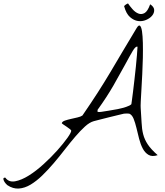

<svg xmlns="http://www.w3.org/2000/svg" viewBox="-119 -905 966 1126"><path d="M-76.2 180.7Q-79.1 178.7 -85.4 171.4Q-91.8 164.1 -95.7 156.2Q-99.6 148.4 -99.1 142.6Q-98.6 136.7 -87.9 136.7Q-67.4 165 -30.3 158.2Q6.8 151.4 49.8 124.5Q92.8 97.7 137.2 57.1Q181.6 16.6 217.3 -23.4Q252.9 -63.5 275.9 -95.7Q298.8 -127.9 298.8 -138.7Q298.8 -141.6 291 -147.9Q283.2 -154.3 272.9 -161.1Q262.7 -168 253.9 -173.8Q245.1 -179.7 243.2 -182.6Q246.1 -192.4 261.7 -197.8Q277.3 -203.1 296.9 -207.5Q316.4 -211.9 335.4 -216.3Q354.5 -220.7 364.3 -227.5Q416 -302.7 454.6 -362.8Q493.2 -422.9 527.8 -481Q562.5 -539.1 598.6 -600.6Q634.8 -662.1 681.6 -739.3Q694.3 -760.7 702.1 -753.9Q710 -747.1 713.9 -720.7Q717.8 -694.3 718.8 -653.8Q719.7 -613.3 718.8 -566.4Q717.8 -519.5 715.3 -470.7Q712.9 -421.9 710.4 -380.9Q708 -339.8 706.5 -310.1Q705.1 -280.3 706.1 -271.5Q710 -221.7 711.4 -185.1Q712.9 -148.4 720.7 -117.7Q728.5 -86.9 747.6 -58.1Q766.6 -29.3 805.7 4.9Q773.4 15.6 752.4 3.4Q731.4 -8.8 718.3 -33.7Q705.1 -58.6 696.8 -91.3Q688.5 -124 681.2 -154.8Q673.8 -185.5 664.6 -208.5Q655.3 -231.4 639.6 -238.3Q638.7 -238.3 634.3 -238.8Q629.9 -239.3 624.5 -239.3Q619.1 -239.3 614.3 -238.8Q609.4 -238.3 607.4 -238.3Q598.6 -236.3 574.7 -230.5Q550.8 -224.6 522.5 -217.8Q494.1 -210.9 468.3 -204.1Q442.4 -197.3 430.7 -194.3Q406.2 -187.5 379.4 -163.1Q352.5 -138.7 322.8 -104Q293 -69.3 261.2 -28.3Q229.5 12.7 196.3 51.8Q163.1 90.8 128.9 124Q94.7 157.2 60.5 177.7Q26.4 198.2 -8.3 200.7Q-43 203.1 -76.2 180.7ZM453.1 -249Q455.1 -248 463.4 -248Q471.7 -248 474.6 -249Q492.2 -252 518.6 -255.9Q544.9 -259.8 571.3 -265.1Q597.7 -270.5 620.1 -277.8Q642.6 -285.2 651.4 -293.9Q651.4 -293.9 654.3 -314.5Q657.2 -335 661.1 -366.7Q665 -398.4 669.4 -437Q673.8 -475.6 677.7 -512.7Q681.6 -549.8 684.1 -581.5Q686.5 -613.3 687.5 -630.9Q676.8 -635.7 659.2 -606Q641.6 -576.2 613.8 -524.4Q585.9 -472.7 546.4 -403.8Q506.8 -335 453.1 -260.7ZM761.7 -879.9Q784.2 -865.2 785.2 -847.2Q786.1 -829.1 773.4 -813.5Q760.7 -797.9 737.8 -788.1Q714.8 -778.3 690.4 -781.7Q666 -785.2 643.6 -804.7Q621.1 -824.2 609.4 -867.2Q607.4 -868.2 610.4 -871.1Q613.3 -874 617.2 -877Q621.1 -879.9 625.5 -882.3Q629.9 -884.8 631.8 -884.8Q641.6 -870.1 657.7 -851.6Q673.8 -833 692.4 -825.7Q710.9 -818.4 729 -828.6Q747.1 -838.9 761.7 -879.9Z"/></svg>

Font: Nothing You Could Do
Style: Regular
Weight: 400
Version: Version 1.005